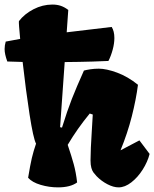

<svg xmlns="http://www.w3.org/2000/svg" viewBox="-68 -808 673 838"><path d="M585 -136.2Q576.2 -101.6 554.7 -67.6Q533.2 -33.7 505.1 -12Q477.1 9.8 449.7 9.8Q427.2 9.8 400.9 -3.9Q374.5 -17.6 353.5 -39.1Q344.2 -49.3 339.4 -55.9Q334.5 -62.5 330.8 -75.2Q327.1 -87.9 327.1 -107.9Q327.6 -161.6 332 -225.1Q335.9 -283.7 336.9 -308.1L323.7 -312.5Q269 -246.1 227.5 -175.8Q244.1 -127 253.9 -91.1Q263.7 -55.2 268.6 -11.7Q239.3 9.8 185.1 9.8Q146.5 9.8 109.4 -1.2Q72.3 -12.2 54.7 -32.2Q64 -88.4 71 -118.4Q78.1 -148.4 88.9 -179.7L89.4 -180.7Q77.1 -204.6 61 -308.6Q44.9 -412.6 30.8 -537.6Q-14.6 -538.6 -36.1 -539.6Q-47.9 -571.8 -47.9 -593.8Q-47.9 -609.9 -43 -626.5L20 -638.2Q13.2 -708 14.6 -715.8Q38.6 -747.1 78.1 -767.6Q117.7 -788.1 160.6 -788.1Q181.2 -788.1 197.5 -782.5Q213.9 -776.9 230 -764.6L223.1 -667L419.4 -690.4Q431.2 -671.9 431.2 -642.1Q431.2 -618.2 423.8 -591.1Q416.5 -564 405.3 -542Q390.6 -541 335.2 -539.3Q279.8 -537.6 214.4 -537.1L194.3 -252.9L200.7 -251.5H201.2L202.6 -251Q225.6 -325.2 245.6 -376.2Q265.6 -427.2 298.3 -500Q308.6 -502.9 326.4 -505.6Q344.2 -508.3 363.3 -508.3Q396 -508.3 443.1 -491Q490.2 -473.6 534.2 -438Q525.9 -373.5 507.3 -300.3Q488.8 -227.1 458 -151.9L540.5 -195.3Z"/></svg>

Font: Fruktur
Style: Regular
Weight: 400
Designer: Viktoriya Grabowska
Foundry: Viktoriya Grabowska
Version: Version 1.004; ttfautohint (v1.4.1)